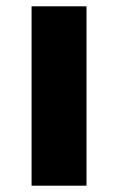

<svg xmlns="http://www.w3.org/2000/svg" viewBox="-20 -588 374 608"><path d="M80 0V-568H254V0Z"/></svg>

Font: Martel Sans Heavy
Style: Regular
Weight: 900
Designer: Dan Reynolds and Mathieu Réguer
Foundry: Dan Reynolds and Mathieu Réguer
Version: Version 1.001;PS 001.001;hotconv 1.0.70;makeotf.lib2.5.58329